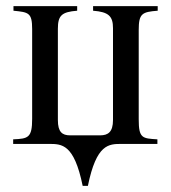

<svg xmlns="http://www.w3.org/2000/svg" viewBox="-20 -470 558 627"><path d="M495 -450H284V-435C335 -431 349 -417 349 -378V-78C349 -39 333 -28 307 -28H209C183 -28 169 -39 169 -78V-376C169 -420 182 -431 232 -435V-450H24V-435C73 -430 85 -429 85 -375V-82C85 -20 72 -17 23 -15V0H140C182 0 222 0 250 137H267C295 0 335 0 377 0H494V-15C445 -18 433 -18 433 -80V-372C433 -426 444 -431 495 -435Z"/></svg>

Font: XITS
Style: Regular
Weight: 400
Designer: MicroPress Inc., with final additions and corrections provided by Coen Hoffman, Elsevier (retired)
Version: Version 1.302